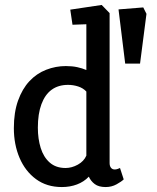

<svg xmlns="http://www.w3.org/2000/svg" viewBox="-20 -752 635 776"><path d="M486 -495 459 -714 559 -722 572 -696 546 -495ZM230 4Q169 4 125.5 -28Q82 -60 59 -114Q36 -168 36 -234Q36 -298 53 -345.5Q70 -393 99 -424Q128 -455 166.5 -470Q205 -485 246 -485Q272 -485 292.5 -480.5Q313 -476 329 -469V-654L273 -652L264 -713L391 -732L423 -699V-93Q423 -81 428.5 -74Q434 -67 444 -67Q450 -67 456.5 -69.5Q463 -72 465 -73L480 -27Q471 -18 451 -7Q431 4 407 4Q379 4 363 -8Q347 -20 339 -38Q319 -17 291 -6.5Q263 4 230 4ZM245 -73Q270 -73 294.5 -86.5Q319 -100 329 -123V-382Q316 -396 296 -402.5Q276 -409 255 -409Q216 -409 189 -389.5Q162 -370 147.5 -331Q133 -292 133 -236Q133 -191 144.5 -154Q156 -117 181 -95Q206 -73 245 -73Z"/></svg>

Font: Kreon Light
Style: Regular
Weight: 400
Version: Version 2.002